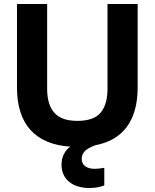

<svg xmlns="http://www.w3.org/2000/svg" viewBox="-20 -724 774 961"><path d="M518 -704H669V-287Q669 -163 615.5 -90Q562 -17 457 3Q419 17 404 33Q389 49 389 71Q389 95 406.5 108Q424 121 454 121Q472 121 502 116V204Q469 217 429 217Q363 217 325.5 185.5Q288 154 288 100Q288 44 331 10Q200 1 132.5 -73.5Q65 -148 65 -287V-704H216V-278Q216 -201 251.5 -160Q287 -119 367 -119Q449 -119 483.5 -160Q518 -201 518 -278Z"/></svg>

Font: CBA Beacon Sans Extra Bold
Style: Regular
Weight: 800
Designer: Wei Huang
Foundry: Wei Huang
Version: Version 1.002